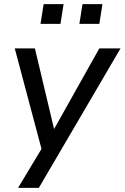

<svg xmlns="http://www.w3.org/2000/svg" viewBox="-20 -724 600 924"><path d="M67 180 192 -28 186 16 51 -491H148L245 -83H229L458 -491H560L167 180ZM362 -609 377 -704H473L458 -609ZM175 -609 190 -704H286L271 -609Z"/></svg>

Font: Nunito Sans 10pt Medium
Style: Italic
Weight: 500
Italic angle: -9°
Designer: Vernon Adams
Foundry: Vernon Adams
Version: Version 3.101;gftools[0.9.27]